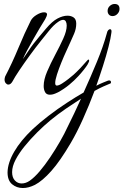

<svg xmlns="http://www.w3.org/2000/svg" viewBox="-20 -476 622 967"><path d="M231 1Q214 1 207 -12Q200 -25 200 -43Q200 -75 217.5 -116Q235 -157 258 -200Q281 -243 298.5 -281.5Q316 -320 316 -347Q316 -360 311.5 -368Q307 -376 298 -376Q286 -376 269 -363Q250 -350 226 -320L189 -274Q160 -238 130.5 -197.5Q101 -157 77.5 -122Q54 -87 43 -66Q34 -50 22 -50Q15 -50 9 -57Q3 -64 3 -75Q3 -82 6 -91Q41 -158 72.5 -234Q104 -310 135 -372Q144 -389 165 -401.5Q186 -414 202 -414Q217 -414 217 -403Q217 -397 208 -380Q197 -363 181 -336Q165 -309 148 -279Q131 -249 116.5 -222Q102 -195 95 -178Q106 -193 125.5 -223Q145 -253 179 -293L211 -331Q243 -369 270 -383Q297 -397 320 -397Q338 -397 351 -388Q364 -379 364 -357Q364 -331 353 -305.5Q342 -280 335 -265Q328 -249 315 -221Q302 -193 289 -161Q276 -129 267 -101Q258 -73 258 -58Q258 -45 266 -45Q276 -45 292.5 -55.5Q309 -66 325.5 -79Q342 -92 351 -100Q384 -130 418 -170Q423 -176 426 -176Q429 -176 429 -170Q429 -167 426.5 -162Q424 -157 421 -151Q415 -141 402 -124.5Q389 -108 375 -93Q354 -70 328.5 -49Q303 -28 272 -11Q264 -7 257.5 -4.5Q251 -2 247 -1Q243 0 239 0.5Q235 1 231 1ZM547 -395Q535 -395 528.5 -402.5Q522 -410 522 -421Q522 -436 533 -446Q544 -456 557 -456Q582 -456 582 -431Q582 -417 571.5 -406Q561 -395 547 -395ZM95 471Q64 471 41 452Q18 433 18 392Q19 344 51.5 288Q84 232 144 175Q178 143 223.5 108Q269 73 316.5 42Q364 11 401 -10Q436 -87 468 -164.5Q500 -242 518 -308Q520 -319 525 -324Q530 -329 534 -329Q544 -329 541 -311Q538 -285 526.5 -240Q515 -195 498.5 -143.5Q482 -92 465 -44Q484 -54 499 -60L524 -70Q526 -70 527 -70.5Q528 -71 529 -71Q539 -71 539 -62Q539 -55 532 -54Q520 -49 500.5 -40.5Q481 -32 456 -18Q429 54 398 123Q367 192 337 243Q283 335 238.5 385Q194 435 156 455Q124 471 95 471ZM89 448Q110 448 130 434Q153 418 179.5 387Q206 356 232.5 316.5Q259 277 282 237Q305 197 320 164Q336 132 353.5 95.5Q371 59 388 21Q352 44 312.5 71Q273 98 235 129Q201 157 167 191Q133 225 104.5 260Q76 295 58.5 328.5Q41 362 41 391Q41 418 55 433Q69 448 89 448Z"/></svg>

Font: Birthstone Bounce
Style: Regular
Weight: 400
Designer: Robert E. Leuschke
Foundry: Rob Leuschke
Version: Version 1.010; ttfautohint (v1.8.3)